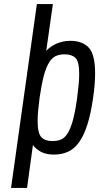

<svg xmlns="http://www.w3.org/2000/svg" viewBox="-20 -750 488 944"><path d="M34.3 174H113L141.9 -37.1Q154.6 -18.6 180 -4.3Q205.4 10 245.3 10Q282.7 10 313.2 -3.4Q343.7 -16.9 367.5 -48.9Q391.3 -81 408.9 -135.3Q426.6 -189.6 438 -271Q443.3 -306.7 445.4 -335.9Q447.6 -365.1 447.6 -389.4Q447.6 -483.3 415.9 -516.3Q384.3 -549.3 326.6 -549.3Q305.6 -549.3 287.6 -545.1Q269.7 -541 255 -534.1Q240.3 -527.3 228.4 -518.6Q216.6 -509.9 207.4 -500.4L240 -730H161.3ZM175 -271.9Q184.9 -338.9 196.1 -379.9Q207.4 -420.9 222.1 -444Q236.9 -467.1 255.3 -475Q273.7 -482.9 298.1 -482.9Q333.1 -482.9 351.3 -464.9Q369.4 -446.9 369.4 -386.3Q369.4 -364.1 366.8 -334.9Q364.1 -305.7 358.9 -266Q349.7 -199.1 338.2 -158Q326.7 -116.9 312.4 -94.2Q298.1 -71.6 280 -64Q261.9 -56.4 238 -56.4Q202.1 -56.4 183.6 -75.3Q165 -94.1 165 -156.1Q165 -178 167.5 -205.9Q170 -233.9 175 -271.9Z"/></svg>

Font: Secuela ExtLt
Style: Italic
Weight: 200
Italic angle: -8°
Designer: Fernando Haro
Foundry: deFharo
Version: Version 1.704